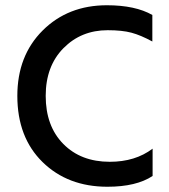

<svg xmlns="http://www.w3.org/2000/svg" viewBox="-20 -703 645 731"><path d="M561 -33Q499 8 389 8Q238 8 142 -86Q46 -180 46 -338Q46 -491 142.5 -587Q239 -683 387 -683Q495 -683 560 -646V-545Q516 -569 480.5 -578.5Q445 -588 390 -588Q289 -588 221.5 -519.5Q154 -451 154 -338Q154 -223 221 -155Q288 -87 398 -87Q495 -87 561 -137Z"/></svg>

Font: Hind Siliguri Medium
Style: Regular
Weight: 500
Designer: Jyotish Sonowal
Foundry: Indian Type Foundry
Version: Version 1.001;PS 1.0;hotconv 1.0.86;makeotf.lib2.5.63406; tt